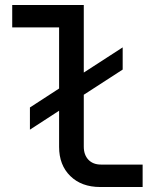

<svg xmlns="http://www.w3.org/2000/svg" viewBox="-20 -750 640 770"><path d="M100 -230V-319L217 -395V-640H29V-730H316V-459L472 -560V-471L316 -370V-162Q316 -129 334.5 -109.5Q353 -90 385 -90H552V0H382Q307 0 262 -44Q217 -88 217 -161V-306Z"/></svg>

Font: JetBrainsMono NFM Medium
Style: Regular
Weight: 500
Monospace: yes
Designer: Philipp Nurullin, Konstantin Bulenkov
Foundry: JetBrains
Version: Version 2.304; ttfautohint (v1.8.4.7-5d5b);Nerd Fonts 3.3.0